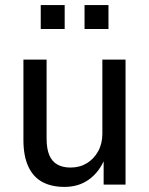

<svg xmlns="http://www.w3.org/2000/svg" viewBox="-20 -725 587 754"><path d="M233 9Q182 9 146 -10.5Q110 -30 91 -71.5Q72 -113 72 -175V-491H163V-181Q163 -141 173.5 -116Q184 -91 205 -79Q226 -67 257 -67Q293 -67 321 -84Q349 -101 365.5 -131Q382 -161 382 -200V-491H473V0H387V-101H391Q371 -51 330.5 -21Q290 9 233 9ZM312 -611V-705H406V-611ZM140 -611V-705H234V-611Z"/></svg>

Font: Nunito Sans 10pt SemiCondensed Medium
Style: Regular
Weight: 500
Width: 4
Designer: Vernon Adams
Foundry: Vernon Adams
Version: Version 3.101;gftools[0.9.27]